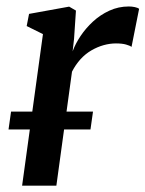

<svg xmlns="http://www.w3.org/2000/svg" viewBox="-20 -588 460 608"><path d="M50 0 116 -480 64.5 -505.5 72 -544 199 -567 220.5 -554.5 214.5 -465 210 -425.5Q218.5 -449 235 -473.8Q251.5 -498.5 274.5 -519.8Q297.5 -541 326.2 -554.2Q355 -567.5 388 -567.5Q397.5 -567.5 407 -565.5Q416.5 -563.5 420.5 -560L396.5 -439.5Q391.5 -443.5 379 -447Q366.5 -450.5 347 -450.5Q328 -450.5 308.2 -445Q288.5 -439.5 269.5 -428.5Q250.5 -417.5 235 -400.5Q219.5 -383.5 208 -361L158.5 0ZM274.5 -234.5 266.5 -178H7L15 -234.5Z"/></svg>

Font: Merriweather Medium
Style: Italic
Weight: 500
Italic angle: -7.8°
Version: Version 2.101